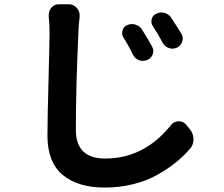

<svg xmlns="http://www.w3.org/2000/svg" viewBox="-20 -805 1040 891"><path d="M552.7 -630.9Q546.9 -640.6 546.9 -651.4Q546.9 -657.2 548.8 -664.1Q553.7 -681.6 570.3 -688.5Q581.1 -693.4 592.8 -693.4Q600.6 -693.4 609.4 -690.4Q628.9 -684.6 639.6 -667Q665 -626 685.5 -589.8Q691.4 -579.1 691.4 -568.4Q691.4 -560.5 688.5 -552.7Q681.6 -534.2 663.1 -526.4Q653.3 -522.5 643.6 -522.5Q633.8 -522.5 625 -525.4Q606.4 -533.2 596.7 -551.8Q576.2 -594.7 552.7 -630.9ZM689.5 -683.6Q682.6 -693.4 682.6 -705.1Q682.6 -710.9 683.6 -715.8Q688.5 -734.4 705.1 -741.2Q716.8 -747.1 728.5 -747.1Q736.3 -747.1 743.2 -745.1Q763.7 -739.3 774.4 -722.7Q800.8 -682.6 822.3 -647.5Q828.1 -636.7 828.1 -626Q828.1 -618.2 825.2 -611.3Q819.3 -592.8 801.8 -584Q791 -579.1 780.3 -579.1Q772.5 -579.1 764.6 -582Q745.1 -587.9 735.4 -605.5Q712.9 -648.4 689.5 -683.6ZM206.1 -729.5Q206.1 -732.4 206.1 -735.4Q206.1 -753.9 217.8 -768.6Q232.4 -786.1 254.9 -785.2H299.8Q322.3 -785.2 336.9 -767.6Q349.6 -752.9 349.6 -734.4Q349.6 -731.4 349.6 -727.5Q344.7 -686.5 343.8 -653.3Q332 -396.5 332 -202.1Q332 -69.3 467.8 -69.3Q649.4 -69.3 773.4 -224.6Q787.1 -241.2 808.6 -242.2Q809.6 -242.2 810.5 -242.2Q830.1 -242.2 843.8 -226.6L860.4 -206.1Q877.9 -184.6 877.9 -158.2Q877.9 -133.8 862.3 -115.2Q832 -80.1 794.9 -50.3Q757.8 -20.5 709 6.8Q660.2 34.2 597.7 49.8Q535.2 65.4 466.8 65.4Q340.8 65.4 270.5 6.3Q200.2 -52.7 200.2 -174.8Q200.2 -247.1 205.1 -431.6Q210 -616.2 210 -653.3Q210 -693.4 206.1 -729.5Z"/></svg>

Font: Gen Jyuu Gothic Bold
Style: Bold
Weight: 700
Designer: [Source Han Sans]
Ryoko NISHIZUKA  (kana & ideographs); Paul D. Hunt (Latin, Greek & Cyrillic); Wenlong ZHANG  (bopomofo
Version: Version 1.002.20150607